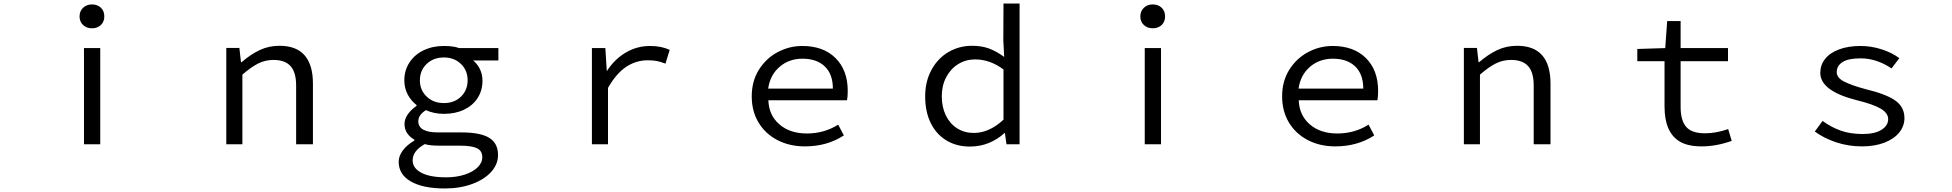

<svg xmlns="http://www.w3.org/2000/svg" viewBox="-20 -816 11040 1086"><path d="M455 -544H547V0H455ZM430 -723Q430 -753 450 -772Q470 -791 500 -791Q531 -791 550.5 -772.5Q570 -754 570 -723Q570 -693 550.5 -674.5Q531 -656 500 -656Q470 -656 450 -674.5Q430 -693 430 -723Z M1260 -545H1334L1343 -464H1346Q1397 -508 1448.5 -532.5Q1500 -557 1561 -557Q1656 -557 1703 -503Q1750 -449 1750 -344V0H1655V-332Q1655 -407 1623.5 -442Q1592 -477 1527 -477Q1481 -477 1441.5 -457.5Q1402 -438 1351 -394V0H1260Z M2235 99Q2235 67 2258 35.5Q2281 4 2324 -21V-26Q2300 -39 2284 -61.5Q2268 -84 2268 -115Q2268 -142 2286 -168.5Q2304 -195 2336 -217V-222Q2305 -246 2286 -281.5Q2267 -317 2267 -362Q2267 -418 2296 -462.5Q2325 -507 2376 -531.5Q2427 -556 2491 -556Q2545 -556 2577 -544H2799V-474H2656Q2680 -455 2694.5 -425Q2709 -395 2709 -360Q2709 -304 2681.5 -261.5Q2654 -219 2604.5 -195.5Q2555 -172 2491 -172Q2435 -172 2389 -193Q2346 -166 2346 -130Q2346 -67 2458 -67H2591Q2697 -67 2747 -36.5Q2797 -6 2797 61Q2797 113 2758.5 156Q2720 199 2651 224.5Q2582 250 2496 250Q2373 250 2304 210.5Q2235 171 2235 99ZM2625 -362Q2625 -418 2587 -454.5Q2549 -491 2491 -491Q2432 -491 2393.5 -454.5Q2355 -418 2355 -362Q2355 -306 2393.5 -269.5Q2432 -233 2491 -233Q2550 -233 2587.5 -269.5Q2625 -306 2625 -362ZM2708 74Q2708 37 2678 22.5Q2648 8 2583 8H2466Q2410 8 2383 -1Q2314 37 2314 91Q2314 135 2363 161Q2412 187 2503 187Q2562 187 2609 171.5Q2656 156 2682 130Q2708 104 2708 74Z M3328 -544H3404L3412 -416H3414Q3457 -482 3520 -519Q3583 -556 3657 -556Q3720 -556 3768 -534L3744 -456Q3716 -467 3695 -471Q3674 -475 3644 -475Q3578 -475 3522 -438Q3466 -401 3419 -319V0H3328Z M4232 -271Q4232 -357 4272.5 -421.5Q4313 -486 4378.5 -521Q4444 -556 4518 -556Q4637 -556 4706 -487.5Q4775 -419 4775 -302Q4775 -269 4771 -249H4326Q4329 -164 4388.5 -112.5Q4448 -61 4544 -61Q4642 -61 4721 -111L4753 -50Q4658 12 4533 12Q4446 12 4377.5 -23.5Q4309 -59 4270.5 -123Q4232 -187 4232 -271ZM4519 -484Q4443 -484 4389.5 -438Q4336 -392 4325 -315H4691Q4691 -396 4645.5 -440Q4600 -484 4519 -484Z M5213 -271Q5213 -355 5248.5 -420.5Q5284 -486 5344.5 -521.5Q5405 -557 5478 -557Q5533 -557 5574.5 -541.5Q5616 -526 5660 -494L5655 -587L5656 -796H5747V0H5673L5664 -63H5661Q5623 -28 5573.5 -7.5Q5524 13 5465 13Q5391 13 5333.5 -21.5Q5276 -56 5244.5 -120Q5213 -184 5213 -271ZM5656 -139V-423Q5580 -480 5495 -480Q5443 -480 5400 -453.5Q5357 -427 5332 -379.5Q5307 -332 5307 -272Q5307 -210 5330 -163Q5353 -116 5394 -90Q5435 -64 5488 -64Q5575 -64 5656 -139Z M6455 -544H6547V0H6455ZM6430 -723Q6430 -753 6450 -772Q6470 -791 6500 -791Q6531 -791 6550.5 -772.5Q6570 -754 6570 -723Q6570 -693 6550.5 -674.5Q6531 -656 6500 -656Q6470 -656 6450 -674.5Q6430 -693 6430 -723Z M7232 -271Q7232 -357 7272.5 -421.5Q7313 -486 7378.5 -521Q7444 -556 7518 -556Q7637 -556 7706 -487.5Q7775 -419 7775 -302Q7775 -269 7771 -249H7326Q7329 -164 7388.5 -112.5Q7448 -61 7544 -61Q7642 -61 7721 -111L7753 -50Q7658 12 7533 12Q7446 12 7377.5 -23.5Q7309 -59 7270.5 -123Q7232 -187 7232 -271ZM7519 -484Q7443 -484 7389.5 -438Q7336 -392 7325 -315H7691Q7691 -396 7645.5 -440Q7600 -484 7519 -484Z M8260 -545H8334L8343 -464H8346Q8397 -508 8448.5 -532.5Q8500 -557 8561 -557Q8656 -557 8703 -503Q8750 -449 8750 -344V0H8655V-332Q8655 -407 8623.5 -442Q8592 -477 8527 -477Q8481 -477 8441.5 -457.5Q8402 -438 8351 -394V0H8260Z M9480 -16Q9395 -68 9395 -213V-470H9241V-539L9399 -544L9410 -697H9486V-544H9754V-470H9486V-211Q9486 -135 9517.5 -98.5Q9549 -62 9624 -62Q9687 -62 9755 -86L9775 -19Q9687 12 9605 12Q9526 12 9480 -16Z M10245 -72 10289 -132Q10338 -96 10392 -77Q10446 -58 10515 -58Q10585 -58 10622.5 -82Q10660 -106 10660 -142Q10660 -176 10618.5 -201Q10577 -226 10483 -249Q10276 -301 10276 -404Q10276 -448 10303 -482.5Q10330 -517 10382 -536.5Q10434 -556 10504 -556Q10564 -556 10623 -537Q10682 -518 10723 -487L10679 -429Q10594 -486 10504 -486Q10435 -486 10402 -465Q10369 -444 10369 -408Q10369 -376 10411 -354.5Q10453 -333 10535 -311Q10648 -284 10700 -247.5Q10752 -211 10752 -148Q10752 -103 10722.5 -66.5Q10693 -30 10638.5 -9Q10584 12 10512 12Q10435 12 10366 -11Q10297 -34 10245 -72Z"/></svg>

Font: Merged Yaku Han JP
Style: Regular
Weight: 400
Designer: Ryoko NISHIZUKA 西塚涼子 (kana, bopomofo & ideographs); Paul D. Hunt (Latin, Greek & Cyrillic); Sandoll Communications 산돌커뮤니
Foundry: Adobe
Version: Version 2.004